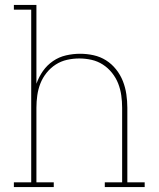

<svg xmlns="http://www.w3.org/2000/svg" viewBox="-20 -755 640 775"><path d="M36 0V-19H106V-716H36V-735H127V-417Q137 -445 153.5 -468.5Q170 -492 194 -508.5Q218 -525 246.5 -531.5Q275 -538 303 -538Q331 -538 358 -532Q385 -526 408 -511.5Q431 -497 448.5 -475Q466 -453 476 -427.5Q486 -402 490 -374.5Q494 -347 494 -320V-19H564V0H403V-19H473V-320Q473 -345 469.5 -370Q466 -395 457 -418Q448 -441 432 -461Q416 -481 395 -494.5Q374 -508 349.5 -513.5Q325 -519 300 -519Q275 -519 250.5 -513.5Q226 -508 205 -494.5Q184 -481 168 -461Q152 -441 143 -418Q134 -395 130.5 -370Q127 -345 127 -320V-19H197V0Z"/></svg>

Font: Iosevka Slab Thin Extended
Style: Regular
Weight: 100
Width: 7
Monospace: yes
Designer: Belleve Invis
Foundry: Belleve Invis
Version: Version 11.1.1; ttfautohint (v1.8.3)